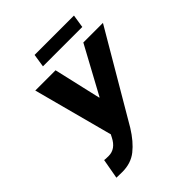

<svg xmlns="http://www.w3.org/2000/svg" viewBox="-237 -1009 1162 1162"><g transform="rotate(-45 343.5 -428.0)"><path d="M141.6 -116.7Q201.2 -116.7 234.4 -183.1L244.1 -202.1H242.7L107.4 -710.9H280.8L350.6 -407.2L353.5 -406.7L518.6 -710.9H686.5L354 -144.5Q308.6 -71.3 256.8 -30.3Q205.1 10.7 130.4 10.3Q98.1 10.3 81.5 9.3L104.5 -118.7Q112.3 -116.7 141.6 -116.7ZM580.6 -781.7H243.7L256.8 -866.2H593.8Z"/></g></svg>

Font: Roboto-BlackItalic
Style: Italic
Weight: 900
Italic angle: -12°
Designer: Google
Version: Version 1.100141; 2013